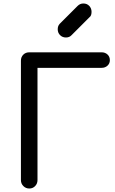

<svg xmlns="http://www.w3.org/2000/svg" viewBox="-20 -1081 661 1101"><path d="M148 0Q128 0 114 -14Q100 -28 100 -48V-733Q100 -754 113.5 -767.5Q127 -781 148 -781H563Q583 -781 596.5 -768.5Q610 -756 610 -736Q610 -717 596.5 -704.5Q583 -692 563 -692H195V-48Q195 -28 181.5 -14Q168 0 148 0ZM358 -866Q338 -866 324.5 -879.5Q311 -893 311 -913Q311 -932 322 -944L425 -1047Q439 -1061 458 -1061Q479 -1061 492 -1047Q505 -1033 505 -1013Q505 -1004 502.5 -995.5Q500 -987 492 -981L390 -879Q378 -866 358 -866Z"/></svg>

Font: Comfortaa SemiBold
Style: Regular
Weight: 600
Designer: Johan Aakerlund
Foundry: Johan Aakerlund
Version: Version 3.104; ttfautohint (v1.8.1.43-b0c9)